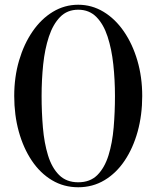

<svg xmlns="http://www.w3.org/2000/svg" viewBox="-20 -780 660 810"><path d="M310 10Q249 10 199.2 -19.8Q149.5 -49.5 114 -102.5Q78.5 -155.5 59.2 -225.2Q40 -295 40 -375Q40 -455 60.5 -524.8Q81 -594.5 117.5 -647.5Q154 -700.5 203.2 -730.2Q252.5 -760 310 -760Q367.5 -760 416.8 -730.2Q466 -700.5 502.5 -647.5Q539 -594.5 559.5 -524.8Q580 -455 580 -375Q580 -295 560.8 -225.2Q541.5 -155.5 506 -102.5Q470.5 -49.5 420.8 -19.8Q371 10 310 10ZM310 -11Q360.5 -11 391 -41.8Q421.5 -72.5 437.8 -124.8Q454 -177 459.5 -242Q465 -307 465 -375Q465 -443 458 -508Q451 -573 434 -625.2Q417 -677.5 386.8 -708.2Q356.5 -739 310 -739Q263.5 -739 233.5 -708.2Q203.5 -677.5 186.2 -625.2Q169 -573 162.2 -508Q155.5 -443 155.5 -375Q155.5 -307 161 -242Q166.5 -177 182.5 -124.8Q198.5 -72.5 229.2 -41.8Q260 -11 310 -11Z"/></svg>

Font: BodoniModa 10 Custom
Style: Regular
Weight: 400
Designer: Owen Earl
Foundry: indestructible type
Version: Version 2.005